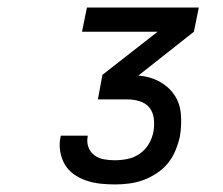

<svg xmlns="http://www.w3.org/2000/svg" viewBox="-20 -792 590 508"><path d="M285 -304Q265 -304 246 -306Q227 -308 209 -314Q191 -320 176 -330.5Q161 -341 152 -356Q143 -371 139.5 -390Q136 -409 140 -429L141 -433H212V-431Q209 -416 214 -402.5Q219 -389 230 -381Q241 -373 255 -370.5Q269 -368 284 -368Q301 -368 318 -371.5Q335 -375 350 -385.5Q365 -396 374 -411.5Q383 -427 386 -444Q389 -461 387 -478Q385 -495 375.5 -507Q366 -519 350 -524Q334 -529 317 -529H239L251 -594L397 -708H197L210 -772H506L493 -708L346 -592Q376 -590 400.5 -577Q425 -564 440.5 -542Q456 -520 458.5 -490.5Q461 -461 456 -431Q452 -413 444.5 -394.5Q437 -376 424.5 -360.5Q412 -345 394.5 -333.5Q377 -322 359 -315.5Q341 -309 322 -306.5Q303 -304 285 -304Z"/></svg>

Font: Lode
Style: Italic
Weight: 400
Italic angle: -11°
Monospace: yes
Designer: Belleve Invis
Foundry: Belleve Invis
Version: Version 29.2.0; ttfautohint (v1.8.3)